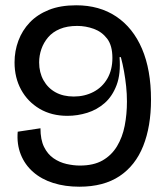

<svg xmlns="http://www.w3.org/2000/svg" viewBox="-20 -693 628 726"><path d="M280 13Q226 13 181.5 -1Q137 -15 105.5 -42.5Q74 -70 58.5 -109Q43 -148 47 -195L133 -208Q133 -165 146.5 -137.5Q160 -110 182.5 -94.5Q205 -79 231.5 -73Q258 -67 282 -67Q334 -67 368 -86.5Q402 -106 422.5 -140Q443 -174 451.5 -217.5Q460 -261 460 -309Q460 -338 457 -366.5Q454 -395 449 -423Q444 -451 437 -477H432Q437 -414 421 -371.5Q405 -329 376 -303.5Q347 -278 310 -266.5Q273 -255 235 -255Q175 -255 130 -281.5Q85 -308 60 -353.5Q35 -399 35 -457Q35 -500 49.5 -539Q64 -578 92.5 -608Q121 -638 164.5 -655.5Q208 -673 268 -673Q356 -673 419.5 -630.5Q483 -588 517 -508.5Q551 -429 551 -316Q551 -215 521.5 -141Q492 -67 432 -27Q372 13 280 13ZM259 -328Q300 -328 333.5 -345.5Q367 -363 386 -396Q405 -429 405 -474Q405 -521 385 -547Q365 -573 334.5 -584Q304 -595 272 -595Q234 -595 206.5 -583.5Q179 -572 162 -552Q145 -532 136.5 -507.5Q128 -483 128 -457Q128 -419 144.5 -389.5Q161 -360 190 -344Q219 -328 259 -328Z"/></svg>

Font: Bricolage Grotesque 96pt ExtraBold 96pt
Style: Regular
Weight: 400
Version: Version 1.001;gftools[0.9.33.dev8+g029e19f]